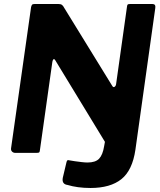

<svg xmlns="http://www.w3.org/2000/svg" viewBox="-20 -762 799 957"><path d="M740 -742Q757 -742 754 -722L655 -16Q640 87 585 131Q530 175 431 175Q398 175 369 171Q340 167 317 160Q287 156 293 124L311 48Q313 39 316 37Q319 35 325 37Q335 39 352.5 41.5Q370 44 387.5 46Q405 48 416 48Q456 48 474 29Q492 10 499 -33L503 -55L254 -464Q250 -469 246.5 -466.5Q243 -464 241 -454L179 -14Q178 -4 175 -2Q172 0 160 0H56Q47 0 40.5 -6Q34 -12 35 -22L135 -727Q137 -735 140 -738.5Q143 -742 152 -742H272Q283 -742 289 -737.5Q295 -733 300 -723L540 -333Q545 -325 551.5 -329.5Q558 -334 559 -345L613 -729Q614 -738 617 -740Q620 -742 629 -742H740Z"/></svg>

Font: Libre Franklin Thin
Style: Bold Italic
Weight: 700
Italic angle: -8°
Version: Version 3.000